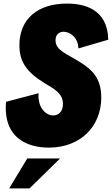

<svg xmlns="http://www.w3.org/2000/svg" viewBox="-20 -813 624 1072"><path d="M252.4 11.2C429.2 11.2 545.4 -106.9 545.4 -269C545.4 -379.4 490.2 -425.8 431.2 -463.4C353.5 -513.2 290 -530.3 290 -588.4C290 -620.6 310.5 -635.7 335 -635.7C371.6 -635.7 417 -602.5 417.5 -542.5L584.5 -591.3C580.6 -765.6 446.3 -793 354 -793C192.9 -793 88.4 -709.5 88.4 -560.1C88.4 -468.8 127.4 -411.6 227.5 -349.6C279.8 -317.4 331.5 -293.5 331.5 -232.4C331.5 -189.5 306.2 -168.5 277.3 -168.5C236.8 -168.5 189.5 -210 195.3 -292.5L13.7 -244.6C-3.9 -37.6 139.2 11.2 252.4 11.2ZM31.2 238.8H145L315.4 71.8H132.3Z"/></svg>

Font: Decalotype Black Italic
Style: Regular
Weight: 900
Italic angle: -10°
Designer: Alfredo Marco Pradil
Foundry: Alfredo Marco Pradil
Version: Version 1.0